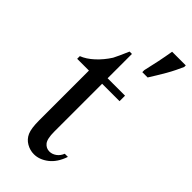

<svg xmlns="http://www.w3.org/2000/svg" viewBox="-244 -809 865 865"><g transform="rotate(45 188.5 -376.5)"><path d="M169 -625V-470H280V-435H169V-130Q169 -84 182.5 -67.5Q196 -51 217 -51Q234 -51 249.5 -62Q265 -73 273 -93H293Q276 -43 243.5 -18Q211 7 176 7Q151 7 128.5 -6Q106 -19 95.5 -43Q85 -67 85 -118V-435H10V-452Q39 -463 68.5 -490Q98 -517 121 -553Q132 -574 154 -625ZM260 -613Q268 -646 276 -685Q284 -724 290 -760H377V-750Q370 -734 360.5 -714.5Q351 -695 339.5 -675Q328 -655 316 -635.5Q304 -616 294 -600H260Z"/></g></svg>

Font: MM Taunggyi
Style: Regular
Weight: 400
Designer: Khon Soe Zaw Thu
Version: Version 1.00 July 18, 2016, initial release